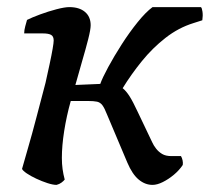

<svg xmlns="http://www.w3.org/2000/svg" viewBox="-20 -520 590 540"><path d="M139 0Q129 0 113.5 -5Q98 -10 82 -17.5Q66 -25 55 -32.5Q44 -40 42 -45Q48 -67 59 -104.5Q70 -142 82.5 -190Q95 -238 108 -287Q114 -314 119.5 -339.5Q125 -365 128 -382.5Q131 -400 131 -406Q131 -418 123.5 -422Q116 -426 101 -426H48Q48 -435 51 -446Q54 -457 56 -464Q70 -471 93 -479.5Q116 -488 139 -494Q162 -500 175 -500Q203 -500 219 -486.5Q235 -473 235 -449Q235 -437 228 -409.5Q221 -382 211 -348Q201 -314 192 -281L262 -284Q268 -301 284.5 -331.5Q301 -362 322.5 -395.5Q344 -429 367 -457.5Q390 -486 409 -500H545Q548 -498 549.5 -487Q551 -476 549 -463L524 -455Q482 -442 445.5 -413.5Q409 -385 379 -348Q349 -311 325 -272Q335 -264 344.5 -249Q354 -234 367 -206L408 -120Q412 -111 419 -102Q426 -93 436 -87Q446 -81 462 -81H489Q492 -76 493.5 -69Q495 -62 494 -56Q484 -41 469 -28.5Q454 -16 438 -8Q422 0 409 0Q388 0 370 -15Q352 -30 338 -63L281 -198Q274 -216 268 -224Q262 -232 253 -234Q244 -236 226 -236H179Q167 -193 160.5 -151.5Q154 -110 154 -76Q154 -59 156 -44.5Q158 -30 162 -15Q159 -11 153 -6.5Q147 -2 139 0Z"/></svg>

Font: Texturina 12pt SemiBold
Style: Italic
Weight: 600
Italic angle: -11°
Version: Version 1.002